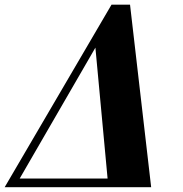

<svg xmlns="http://www.w3.org/2000/svg" viewBox="-72 -784 766 804"><path d="M472.5 -764.5 561 0H-52.5L395 -764.5ZM327.5 -584.5 10.5 -36.5H378.5Z"/></svg>

Font: Bodoni* 06pt
Style: Bold Italic
Weight: 700
Italic angle: -13°
Version: Version 2.3